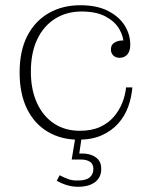

<svg xmlns="http://www.w3.org/2000/svg" viewBox="-20 -524 570 734"><path d="M280 10Q214 10 163 -20Q112 -50 83.5 -107.5Q55 -165 55 -247Q55 -330 84.5 -387Q114 -444 166.5 -474Q219 -504 287 -504L292 -480Q234 -480 190 -452Q146 -424 122 -373Q98 -322 98 -250Q98 -181 121.5 -130Q145 -79 187 -51.5Q229 -24 285 -24Q330 -24 362 -38.5Q394 -53 415 -77.5Q436 -102 447.5 -131Q459 -160 462 -190H486Q483 -152 470 -116Q457 -80 432 -52Q407 -24 369.5 -7Q332 10 280 10ZM437 -303Q422 -303 413 -312Q404 -321 404 -335Q404 -354 420 -362.5Q436 -371 458 -369L453 -353Q453 -384 436 -413Q419 -442 383.5 -461Q348 -480 292 -480L287 -504Q351 -504 393.5 -482Q436 -460 457 -426Q478 -392 478 -353Q478 -329 467 -316Q456 -303 437 -303ZM279 190Q256 190 235 183.5Q214 177 197 167L208 146Q223 154 240.5 160.5Q258 167 278 166Q309 166 323 154Q337 142 337 122Q337 103 324 94.5Q311 86 291 86H254L269 -4H293L283 63H296Q313 63 329 68.5Q345 74 356 86.5Q367 99 367 122Q367 154 343.5 172Q320 190 279 190Z"/></svg>

Font: Montagu Slab 144pt ExtraLight
Style: Regular
Weight: 250
Version: Version 1.000